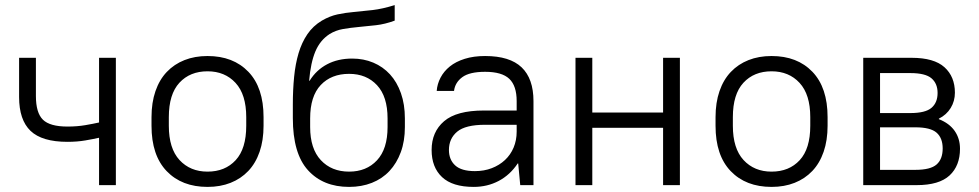

<svg xmlns="http://www.w3.org/2000/svg" viewBox="-20 -727 3845 754"><path d="M245 -170Q145 -170 100 -213Q55 -256 55 -346V-500H121V-350Q121 -284 148.5 -257Q176 -230 245 -230Q283 -230 315 -235.5Q347 -241 369 -246V-500H435V0H369V-186Q347 -181 315 -175.5Q283 -170 245 -170Z M795 7Q694 7 634.5 -55Q575 -117 575 -233V-267Q575 -324 590.5 -369Q606 -414 635 -444.5Q664 -475 704.5 -491Q745 -507 795 -507Q896 -507 955.5 -445Q1015 -383 1015 -267V-233Q1015 -176 999.5 -131Q984 -86 955 -55.5Q926 -25 885.5 -9Q845 7 795 7ZM795 -53Q864 -53 905.5 -98Q947 -143 947 -233V-267Q947 -356 905 -401.5Q863 -447 795 -447Q726 -447 684.5 -402Q643 -357 643 -267V-233Q643 -144 685 -98.5Q727 -53 795 -53Z M1351 7Q1249 7 1189.5 -58.5Q1130 -124 1130 -263V-317Q1130 -374 1135 -425Q1140 -476 1152.5 -518Q1165 -560 1187 -592.5Q1209 -625 1244 -646Q1275 -664 1305.5 -670.5Q1336 -677 1370 -680Q1404 -683 1443 -687.5Q1482 -692 1530 -707V-646Q1492 -632 1456.5 -628Q1421 -624 1388.5 -621Q1356 -618 1327 -613Q1298 -608 1274 -593Q1237 -569 1218.5 -525Q1200 -481 1194 -410H1196Q1222 -452 1264.5 -474.5Q1307 -497 1363 -497Q1408 -497 1446 -481Q1484 -465 1511.5 -435Q1539 -405 1554.5 -361Q1570 -317 1570 -262V-228Q1570 -173 1554 -129.5Q1538 -86 1509.5 -55.5Q1481 -25 1440.5 -9Q1400 7 1351 7ZM1351 -53Q1419 -53 1460.5 -97.5Q1502 -142 1502 -228V-262Q1502 -348 1460.5 -392.5Q1419 -437 1351 -437Q1281 -437 1239.5 -393Q1198 -349 1198 -262V-228Q1198 -143 1240 -98Q1282 -53 1351 -53Z M1840 7Q1757 7 1716 -31.5Q1675 -70 1675 -138Q1675 -209 1724 -251Q1773 -293 1880 -293H2009V-330Q2009 -390 1980 -417.5Q1951 -445 1885 -445Q1824 -445 1795.5 -424Q1767 -403 1763 -370H1695Q1697 -397 1710 -422Q1723 -447 1746.5 -466Q1770 -485 1805 -496Q1840 -507 1885 -507Q1982 -507 2028.5 -462.5Q2075 -418 2075 -330V0H2023L2015 -85H2013Q1983 -40 1938.5 -16.5Q1894 7 1840 7ZM1845 -55Q1881 -55 1911 -66.5Q1941 -78 1963 -98.5Q1985 -119 1997 -147.5Q2009 -176 2009 -210V-237H1885Q1808 -237 1775.5 -210Q1743 -183 1743 -138Q1743 -100 1767.5 -77.5Q1792 -55 1845 -55Z M2240 -500H2306V-285H2584V-500H2650V0H2584V-225H2306V0H2240Z M3010 7Q2909 7 2849.5 -55Q2790 -117 2790 -233V-267Q2790 -324 2805.5 -369Q2821 -414 2850 -444.5Q2879 -475 2919.5 -491Q2960 -507 3010 -507Q3111 -507 3170.5 -445Q3230 -383 3230 -267V-233Q3230 -176 3214.5 -131Q3199 -86 3170 -55.5Q3141 -25 3100.5 -9Q3060 7 3010 7ZM3010 -53Q3079 -53 3120.5 -98Q3162 -143 3162 -233V-267Q3162 -356 3120 -401.5Q3078 -447 3010 -447Q2941 -447 2899.5 -402Q2858 -357 2858 -267V-233Q2858 -144 2900 -98.5Q2942 -53 3010 -53Z M3370 -500H3560Q3648 -500 3689 -463Q3730 -426 3730 -363Q3730 -330 3713.5 -303Q3697 -276 3667 -261V-259Q3708 -243 3729 -213Q3750 -183 3750 -143Q3750 -76 3709 -38Q3668 0 3580 0H3370ZM3662 -362Q3662 -399 3638 -419.5Q3614 -440 3555 -440H3436V-283H3555Q3614 -283 3638 -303.5Q3662 -324 3662 -362ZM3682 -144Q3682 -185 3658 -206Q3634 -227 3575 -227H3436V-60H3575Q3634 -60 3658 -81Q3682 -102 3682 -144Z"/></svg>

Font: PT Root UI
Style: Regular
Weight: 400
Designer: Vitaly Kuzmin
Foundry: ParaType Ltd.
Version: Version 2.001G